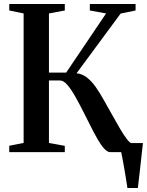

<svg xmlns="http://www.w3.org/2000/svg" viewBox="-20 -763 737 963"><path d="M619 180Q616 159.5 612 134.2Q608 109 603.5 83.2Q599 57.5 594.8 35.2Q590.5 13 587.5 -1.5L556.5 -45.5H697Q695 -26.5 692.2 -3.5Q689.5 19.5 687 44.2Q684.5 69 681.5 93.5Q678.5 118 676 140.2Q673.5 162.5 671.5 180ZM26.5 0V-32L98.5 -46V-695.5L26.5 -710.5V-743H305V-710.5L225.5 -695.5V-399H312L512 -695.5L430.5 -710.5V-743H660V-710.5L585 -695L364 -395.5Q392 -392.5 415.2 -374.8Q438.5 -357 460 -326.8Q481.5 -296.5 504.5 -254.5Q525.5 -218.5 545.2 -182.2Q565 -146 583 -115.8Q601 -85.5 616 -65.8Q631 -46 643 -42.5L679.5 -32V0H533Q518.5 0 502.8 -17.2Q487 -34.5 470.2 -63.5Q453.5 -92.5 435.5 -128.5Q417.5 -164.5 398.5 -201.5Q379 -240.5 358.5 -277Q338 -313.5 318.5 -336.5Q299 -359.5 280.5 -359.5H225.5V-46L305 -31.5V0Z"/></svg>

Font: Merriweather 96pt SemiBold
Style: Regular
Weight: 600
Version: Version 2.100